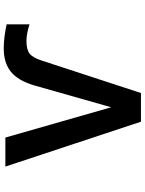

<svg xmlns="http://www.w3.org/2000/svg" viewBox="108 -890 783 1040"><g transform="rotate(-90 500.0 -369.5)"><path d="M798.8 -618.2Q752 -618.2 730 -601.1Q708 -584 692.4 -535.2L516.6 2H361.3L118.2 -732.4H275.4L439.5 -159.2L557.6 -575.2Q583 -662.1 630.9 -701.7Q678.7 -741.2 757.8 -741.2Q816.4 -741.2 888.7 -725.6V-601.6Q837.9 -618.2 798.8 -618.2Z"/></g></svg>

Font: Gen Shin Gothic Monospace Bold
Style: Bold
Weight: 700
Designer: [Source Han Sans]
Ryoko NISHIZUKA  (kana & ideographs); Paul D. Hunt (Latin, Greek & Cyrillic); Wenlong ZHANG  (bopomofo
Version: Version 1.002.20150607